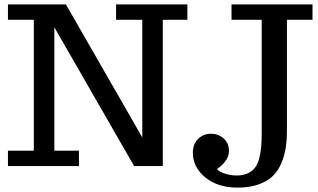

<svg xmlns="http://www.w3.org/2000/svg" viewBox="-20 -755 1447 873"><path d="M16.1 0ZM1060.1 98.1Q970.2 98.1 913.6 51.8Q856.9 5.4 856.9 -60.1Q856.9 -101.1 881.3 -124Q905.8 -147 939.9 -147Q972.2 -147 996.6 -125.7Q1021 -104.5 1021 -68.8Q1021 -43 1003.9 -21Q986.8 1 966.8 13.2Q976.1 26.4 1003.7 34.7Q1031.2 43 1054.7 43Q1084 43 1105 33.7Q1126 24.4 1138.4 8.8Q1150.9 -6.8 1158 -32.7Q1165 -58.6 1167.5 -85.9Q1169.9 -113.3 1169.9 -151.9V-665H1032.7V-734.9H1400.9V-665H1284.7V-165Q1284.7 -119.1 1279.1 -82.3Q1273.4 -45.4 1258.3 -10.7Q1243.2 23.9 1218.5 47.1Q1193.8 70.3 1153.6 84.2Q1113.3 98.1 1060.1 98.1ZM338.9 -69.8V0H16.1V-69.8H133.8V-665H16.1V-734.9H279.8L627 -129.9V-665H507.8V-734.9H832V-665H720.2V0H589.8L227.1 -630.9V-69.8Z"/></svg>

Font: Trocchi
Style: Regular
Weight: 400
Designer: vernon adams
Version: Version 1.0; ttfautohint (v0.8) -l 6 -r 50 -G 100